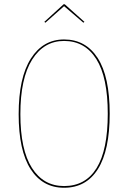

<svg xmlns="http://www.w3.org/2000/svg" viewBox="-20 -876 604 905"><path d="M497 -340Q497 -167 441.5 -79Q386 9 282 9Q181 9 124.5 -78.5Q68 -166 68 -338Q68 -510 125.5 -600Q183 -690 282 -690Q384 -690 440.5 -602.5Q497 -515 497 -340ZM76 -338Q76 -170 130.5 -84.5Q185 1 282 1Q383 1 435.5 -84Q488 -169 488 -340Q488 -512 434 -597.5Q380 -683 282 -683Q187 -683 131.5 -595Q76 -507 76 -338ZM189 -773 280 -856H285L378 -773L373 -769L282 -847L194 -769Z"/></svg>

Font: Fira Sans Compressed Eight
Style: Regular
Weight: 100
Width: 1
Designer: bBox Type GmbH & Carrois Corporate GbR & Edenspiekermann AG
Foundry: bBox Type GmbH & Carrois Corporate GbR & Edenspiekermann AG
Version: Version 4.301